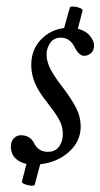

<svg xmlns="http://www.w3.org/2000/svg" viewBox="-20 -503 315 602"><path d="M89 76Q87 80 76.5 79Q66 78 56.5 74Q47 70 49 65L63 11Q40 6 27 -8Q14 -22 14 -44Q14 -59 23 -69Q32 -79 46 -79Q74 -79 87 -54Q100 -27 130 -27Q153 -27 165 -43Q177 -59 177 -83Q177 -108 164.5 -129.5Q152 -151 127 -183Q102 -214 90 -241.5Q78 -269 78 -299Q78 -347 108 -378.5Q138 -410 181 -415L199 -479Q200 -483 210.5 -482.5Q221 -482 230.5 -478Q240 -474 239 -470L224 -413Q250 -406 262.5 -390Q275 -374 275 -360Q275 -345 265.5 -336.5Q256 -328 244 -328Q227 -328 213 -357Q198 -385 171 -385Q149 -385 137.5 -368.5Q126 -352 126 -332Q126 -309 139.5 -284Q153 -259 179 -226Q206 -190 219.5 -163Q233 -136 233 -106Q233 -60 196.5 -27Q160 6 106 12Z"/></svg>

Font: Junicode SmExp
Style: Italic
Weight: 400
Width: 6
Italic angle: -11°
Designer: Peter S. Baker
Version: Version 2.205; ttfautohint (v1.8.4)